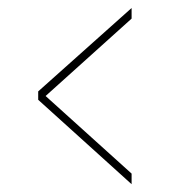

<svg xmlns="http://www.w3.org/2000/svg" viewBox="-20 -508 424 480"><path d="M309 -47.5 75.5 -258.5V-279.5L309 -488V-461.5L94 -268L309 -74Z"/></svg>

Font: Imbue 50pt Thin
Style: Regular
Weight: 100
Designer: Tyler Finck
Foundry: Etcetera Type Company
Version: Version 1.102; ttfautohint (v1.8.3)